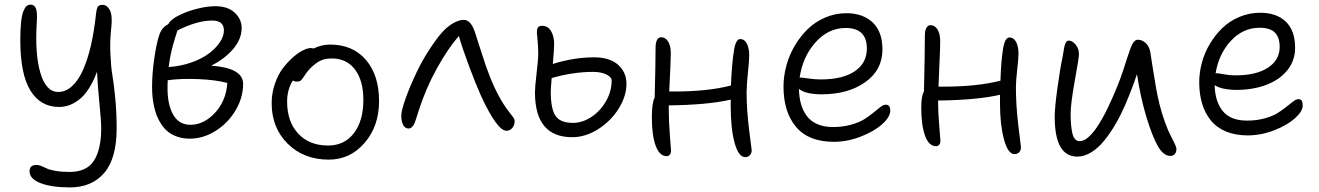

<svg xmlns="http://www.w3.org/2000/svg" viewBox="-20 -626 5710 831"><path d="M283.2 185.1Q203.6 185.1 155.8 166.7Q107.9 148.4 107.9 115.2Q107.9 87.9 138.2 87.9Q147.5 87.9 159.2 92.5Q170.9 97.2 182.4 103Q193.8 108.9 220 113.5Q246.1 118.2 280.8 118.2Q355.5 118.2 386.7 69.1Q418 20 418 -70.8Q418 -103 410.4 -178.5Q402.8 -253.9 399.9 -315.9Q384.3 -272.9 364 -241.9Q343.8 -210.9 321.8 -194.3Q299.8 -177.7 278.8 -170.4Q257.8 -163.1 235.8 -163.1Q155.3 -163.1 111.6 -234.1Q67.9 -305.2 67.9 -452.1Q67.9 -499 71.3 -530.3Q74.7 -561.5 81.3 -577.6Q87.9 -593.8 95.2 -599.9Q102.5 -606 112.8 -606Q128.4 -606 135.3 -589.8Q142.1 -573.7 139.2 -529.8Q130.4 -392.6 154.8 -310.3Q179.2 -228 231.9 -228Q264.6 -228 292 -253.2Q319.3 -278.3 339.4 -323.5Q359.4 -368.7 373.3 -428.5Q387.2 -488.3 395 -561Q397.9 -588.9 403.3 -596.9Q408.7 -605 423.8 -605Q442.9 -605 455.1 -582.8Q467.3 -560.5 461.9 -508.8Q455.1 -450.7 457.8 -392.6Q460.4 -334.5 466.6 -299.3Q472.7 -264.2 478.8 -201.4Q484.9 -138.7 484.9 -70.8Q484.9 60.1 430.9 122.6Q377 185.1 283.2 185.1Z M801.3 -25.9Q772.9 -25.9 749.3 -33.7Q725.6 -41.5 709 -54.4Q692.4 -67.4 679.7 -85.9Q667 -104.5 659.2 -124Q651.4 -143.6 646.5 -166.5Q641.6 -189.5 639.9 -209.2Q638.2 -229 638.2 -250Q638.2 -305.7 647.2 -369.6Q656.2 -433.6 668 -470.2Q679.2 -507.8 708 -521Q719.2 -544.4 768.1 -565.9Q796.9 -579.1 837.2 -589.1Q877.4 -599.1 913.1 -599.1Q965.3 -599.1 995.6 -571.3Q1025.9 -543.5 1025.9 -504.9Q1025.9 -457 989 -413.8Q952.1 -370.6 894 -341.8Q1032.2 -332 1032.2 -263.2Q1032.2 -203.6 999.8 -148.7Q967.3 -93.8 913.6 -59.8Q859.9 -25.9 801.3 -25.9ZM897.9 -537.1Q833 -537.1 748 -494.1Q747.1 -491.2 737.8 -461.9Q728.5 -432.6 721.4 -402.1Q714.4 -371.6 710 -335.9Q762.7 -339.4 808.6 -355.7Q854.5 -372.1 884.5 -394.8Q914.6 -417.5 931.9 -443.6Q949.2 -469.7 949.2 -494.1Q949.2 -537.1 897.9 -537.1ZM705.1 -243.2Q705.1 -171.9 730 -128.9Q754.9 -85.9 804.2 -85.9Q862.8 -85.9 910.9 -138.2Q959 -190.4 963.9 -267.1Q911.1 -280.8 836.2 -283.7Q761.2 -286.6 706.1 -278.8Q705.1 -267.6 705.1 -243.2Z M1402.8 64.9Q1294.9 64.9 1225.3 -3.9Q1155.8 -72.8 1155.8 -179.2Q1155.8 -222.2 1169.2 -261.7Q1182.6 -301.3 1203.1 -328.9Q1223.6 -356.4 1247.1 -377.2Q1270.5 -397.9 1291 -408Q1311.5 -418 1324.7 -418Q1331.1 -418 1336.9 -416Q1372.1 -433.1 1408.7 -433.1Q1506.8 -433.1 1563.7 -366.9Q1620.6 -300.8 1620.6 -188Q1620.6 -80.1 1558.1 -7.6Q1495.6 64.9 1402.8 64.9ZM1222.7 -186Q1222.7 -99.1 1270.8 -47.6Q1318.8 3.9 1399.9 3.9Q1470.7 3.9 1511.7 -49.6Q1552.7 -103 1552.7 -193.8Q1552.7 -277.3 1516.4 -325.2Q1480 -373 1416.5 -373Q1385.3 -373 1365 -362.5Q1344.7 -352.1 1321.8 -329.1Q1309.6 -316.9 1299.8 -301.3Q1290 -285.6 1283.7 -279.3Q1277.3 -272.9 1265.6 -272.9Q1253.9 -272.9 1247.6 -277.8Q1222.7 -238.8 1222.7 -186Z M1748.5 -69.8Q1732.9 -69.8 1724.9 -85.4Q1716.8 -101.1 1716.8 -125Q1716.8 -147.5 1735.6 -200.2Q1754.4 -252.9 1782.7 -312Q1807.1 -363.8 1839.1 -412.6Q1871.1 -461.4 1892.6 -484.9Q1915.5 -510.7 1940.9 -525.4Q1966.3 -540 1987.8 -540Q2017.6 -540 2035.6 -486.8Q2039.1 -477.5 2061.5 -406Q2084 -334.5 2098.6 -298.8Q2137.2 -199.7 2184.6 -140.1Q2188 -135.7 2193.6 -128.4Q2199.2 -121.1 2201.4 -117.9Q2203.6 -114.7 2205.6 -110.6Q2207.5 -106.4 2207.5 -103Q2207.5 -83.5 2197 -71.8Q2186.5 -60.1 2171.9 -60.1Q2131.8 -60.1 2061.5 -211.9Q2041.5 -255.9 2012 -334.7Q1982.4 -413.6 1965.8 -470.2Q1917.5 -414.6 1869.6 -327.6Q1821.8 -240.7 1790.5 -142.1Q1788.6 -136.7 1785.6 -126.7Q1782.7 -116.7 1780.8 -111.3Q1778.8 -106 1776.1 -98.1Q1773.4 -90.3 1770.8 -86.2Q1768.1 -82 1764.6 -77.9Q1761.2 -73.7 1757.3 -71.8Q1753.4 -69.8 1748.5 -69.8Z M2456.5 -32.2Q2295.4 -32.2 2295.4 -226.1Q2295.4 -249.5 2302.5 -309.6Q2309.6 -369.6 2309.6 -396Q2309.6 -422.9 2306.6 -452.4Q2303.7 -481.9 2303.7 -484.9Q2303.7 -501 2308.6 -507.6Q2313.5 -514.2 2326.7 -514.2Q2351.6 -514.2 2365 -491.5Q2378.4 -468.8 2378.4 -435.1Q2378.4 -413.6 2372.6 -349.1Q2463.9 -377.9 2550.8 -377.9Q2619.1 -377.9 2655.3 -345.5Q2691.4 -313 2691.4 -263.2Q2691.4 -210.9 2658.7 -157.5Q2626 -104 2570.6 -68.1Q2515.1 -32.2 2456.5 -32.2ZM2363.8 -229Q2363.8 -155.8 2384 -125Q2404.3 -94.2 2460.4 -94.2Q2500.5 -94.2 2539.3 -119.6Q2578.1 -145 2602.8 -188Q2627.4 -231 2627.4 -277.8Q2627.4 -292 2604.7 -303.5Q2582 -314.9 2546.4 -314.9Q2460.4 -314.9 2367.7 -288.1Q2363.8 -242.2 2363.8 -229Z M2865.2 49.8Q2834.5 49.8 2817.9 4.9Q2801.3 -40 2801.3 -118.2Q2801.3 -180.2 2813.5 -204.1Q2817.4 -350.6 2817.4 -419.9Q2817.4 -440.9 2823.7 -452.9Q2830.1 -464.8 2841.3 -464.8Q2859.4 -464.8 2871.3 -447Q2883.3 -429.2 2883.3 -394Q2883.3 -365.7 2876.5 -230H2898.4Q3043.9 -230 3143.6 -255.9Q3147 -345.2 3156.2 -404.8Q3164.1 -457 3183.6 -457Q3202.1 -457 3212.4 -437.3Q3222.7 -417.5 3222.7 -387.2Q3222.7 -364.7 3217 -310.8Q3211.4 -256.8 3211.4 -226.1Q3211.4 -149.9 3222.4 -63.2Q3233.4 23.4 3233.4 23.9Q3233.4 37.6 3225.3 45.9Q3217.3 54.2 3205.6 54.2Q3176.3 54.2 3159.4 -8.1Q3142.6 -70.3 3142.6 -165V-194.8Q3043.5 -171.9 2874.5 -169.9V-152.8Q2874.5 -101.1 2879.4 -39.1Q2884.3 22.9 2884.3 25.9Q2884.3 36.6 2879.2 43.2Q2874 49.8 2865.2 49.8Z M3588.9 -12.2Q3479.5 -12.2 3425.3 -76.9Q3371.1 -141.6 3371.1 -251Q3371.1 -295.9 3383.3 -341.3Q3395.5 -386.7 3419.4 -427.5Q3443.4 -468.3 3475.6 -499.8Q3507.8 -531.2 3551.3 -550Q3594.7 -568.8 3643.1 -568.8Q3714.8 -568.8 3757.1 -528.8Q3799.3 -488.8 3799.3 -412.1Q3799.3 -323.2 3725.1 -270.5Q3650.9 -217.8 3536.1 -217.8Q3466.8 -217.8 3438 -241.2Q3438.5 -206.1 3446.5 -177Q3454.6 -147.9 3471.4 -124.8Q3488.3 -101.6 3517.1 -88.9Q3545.9 -76.2 3585 -76.2Q3627.4 -76.2 3663.3 -86.2Q3699.2 -96.2 3721.4 -110.4Q3743.7 -124.5 3760.5 -138.7Q3777.3 -152.8 3790.5 -162.8Q3803.7 -172.9 3813 -172.9Q3823.7 -172.9 3828.4 -166.5Q3833 -160.2 3833 -146Q3833 -120.1 3798.6 -88.9Q3764.2 -57.6 3705.8 -34.9Q3647.5 -12.2 3588.9 -12.2ZM3448.2 -290Q3454.6 -290 3481.2 -286.1Q3507.8 -282.2 3532.2 -282.2Q3627.4 -282.2 3679.7 -317.6Q3731.9 -353 3731.9 -416Q3731.9 -504.9 3640.1 -504.9Q3564.9 -504.9 3509.5 -442.6Q3454.1 -380.4 3440.9 -290Z M4031.2 6.8Q4000.5 6.8 3983.9 -38.1Q3967.3 -83 3967.3 -161.1Q3967.3 -210.9 3979 -230Q3982.9 -392.1 3982.9 -472.2Q3982.9 -493.2 3989.5 -505.1Q3996.1 -517.1 4007.3 -517.1Q4025.4 -517.1 4037.4 -499Q4049.3 -481 4049.3 -445.8Q4049.3 -419.9 4045.9 -347.4Q4042.5 -274.9 4042 -251H4064Q4210.4 -251 4310.1 -276.9Q4312.5 -360.8 4321.3 -414.1Q4329.1 -463.9 4349.1 -463.9Q4367.7 -463.9 4377.9 -444.1Q4388.2 -424.3 4388.2 -394Q4388.2 -374 4382.6 -325Q4377 -275.9 4377 -248Q4377 -168.9 4387.9 -79.1Q4398.9 10.7 4398.9 11.2Q4398.9 24.9 4390.9 33Q4382.8 41 4371.1 41Q4342.3 41 4325.2 -23.2Q4308.1 -87.4 4308.1 -178.2V-215.8Q4209 -192.9 4040 -190.9Q4040 -140.6 4045.2 -80.3Q4050.3 -20 4050.3 -17.1Q4050.3 -6.3 4045.2 0.2Q4040 6.8 4031.2 6.8Z M4642.6 51.8Q4544.9 51.8 4544.9 -120.1Q4544.9 -160.6 4556.9 -246.6Q4568.8 -332.5 4578.6 -377Q4579.6 -382.8 4581.1 -391.4Q4582.5 -399.9 4583.3 -404.8Q4584 -409.7 4585.2 -416.3Q4586.4 -422.9 4587.4 -426.5Q4588.4 -430.2 4589.8 -434.6Q4591.3 -439 4592.8 -441.4Q4594.2 -443.8 4596.2 -446Q4598.1 -448.2 4600.6 -449.2Q4603 -450.2 4606 -450.2Q4621.6 -450.2 4635.7 -432.6Q4649.9 -415 4649.9 -391.1Q4649.9 -377 4631.8 -276.6Q4613.8 -176.3 4613.8 -132.8Q4613.8 -79.6 4621.8 -47.4Q4629.9 -15.1 4652.8 -15.1Q4719.7 -15.1 4816.9 -254.9Q4829.1 -285.2 4840.8 -320.3Q4852.5 -355.5 4859.1 -376.7Q4865.7 -397.9 4873 -417.2Q4880.4 -436.5 4887.9 -445.3Q4895.5 -454.1 4904.8 -454.1Q4923.3 -454.1 4939 -439.5Q4954.6 -424.8 4959 -398.9Q4960.9 -386.7 4968.5 -336.9Q4976.1 -287.1 4983.2 -247.6Q4990.2 -208 4998.5 -174.8Q5008.8 -133.3 5022.5 -96.2Q5036.1 -59.1 5046.6 -39.3Q5057.1 -19.5 5064.5 -3.7Q5071.8 12.2 5071.8 19Q5071.8 32.7 5064.5 40.8Q5057.1 48.8 5045.9 48.8Q5015.6 48.8 4991.5 6.6Q4967.3 -35.6 4941.9 -119.1Q4917 -201.7 4900.9 -305.2Q4880.9 -244.1 4849.6 -170.9Q4830.1 -126.5 4808.1 -88.6Q4786.1 -50.8 4759.8 -18.1Q4733.4 14.6 4703.1 33.2Q4672.9 51.8 4642.6 51.8Z M5380.4 -40Q5326.7 -40 5286.1 -56.9Q5245.6 -73.7 5220.5 -105Q5195.3 -136.2 5182.9 -177.5Q5170.4 -218.8 5170.4 -270Q5170.4 -312.5 5182.1 -355.5Q5193.8 -398.4 5217 -437Q5240.2 -475.6 5271.5 -505.6Q5302.7 -535.6 5345.2 -553.2Q5387.7 -570.8 5434.6 -570.8Q5504.9 -570.8 5545.2 -532.2Q5585.4 -493.7 5585.4 -418.9Q5585.4 -363.8 5552 -322.3Q5518.6 -280.8 5461.4 -259Q5404.3 -237.3 5331.5 -236.8Q5263.2 -238.3 5237.3 -257.8Q5238.3 -188 5271.7 -146Q5305.2 -104 5377.4 -104Q5418.5 -104 5453.1 -113.5Q5487.8 -123 5509.5 -136.7Q5531.2 -150.4 5548.1 -164.1Q5564.9 -177.7 5577.6 -187.3Q5590.3 -196.8 5599.6 -196.8Q5609.9 -196.8 5614 -190.2Q5618.2 -183.6 5618.2 -168.9Q5618.2 -144 5584.7 -114Q5551.3 -84 5494.6 -62Q5438 -40 5380.4 -40ZM5247.6 -309.1Q5252.4 -309.1 5277.6 -304.4Q5302.7 -299.8 5327.6 -299.8Q5417 -299.8 5467.8 -333Q5518.6 -366.2 5518.6 -422.9Q5518.6 -464.4 5497.8 -485.1Q5477.1 -505.9 5431.6 -505.9Q5359.4 -505.9 5306.9 -448.7Q5254.4 -391.6 5241.2 -308.1Z"/></svg>

Font: Shantell Sans Irregular Bouncy
Style: Regular
Weight: 300
Designer: Stephen Nixon, Anya Danilova, Shantell Martin
Foundry: Arrow Type
Version: Version 1.006;[9816181b4]